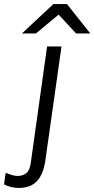

<svg xmlns="http://www.w3.org/2000/svg" viewBox="-116 -740 465 946"><path d="M108 47Q98 119 66 152.5Q34 186 -23 186Q-43 186 -63 181Q-83 176 -96 168L-88 111Q-76 117 -58.5 122Q-41 127 -30 127Q-5 127 13 113.5Q31 100 36 60L116 -511H187ZM329 -575H259L173 -668L61 -575H-8L147 -720H214Z"/></svg>

Font: Chivo Light Italic
Style: Regular
Weight: 300
Italic angle: -8.05°
Designer: Hector Gatti
Foundry: Omnibus-Type
Version: Version 1.007